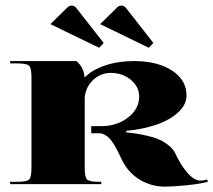

<svg xmlns="http://www.w3.org/2000/svg" viewBox="-20 -680 787 709"><path d="M349.7 -590.9 412.6 -652.5Q419.6 -659.5 427.9 -659.5Q438.4 -659.5 445.8 -649.9L546.3 -521.4L529.7 -503.5ZM166.1 -590.9 229 -652.5Q236 -659.5 244.3 -659.5Q254.8 -659.5 262.2 -649.9L362.8 -521.4L346.2 -503.5ZM96.2 -61.2V-393.4Q96.2 -428.8 87.6 -437.3Q79.1 -445.8 43.7 -445.8H17.5V-454.5H262.2Q289.3 -431.8 292.4 -393.8Q319.5 -421.8 368 -438.2Q416.5 -454.5 473.8 -454.5Q561.6 -454.5 615.2 -419.6Q668.7 -384.6 668.7 -327.8Q668.7 -292.8 637 -264.2Q605.3 -235.6 555.7 -219Q506.1 -202.4 446.2 -196.7V-191.4Q469.4 -188.8 484.9 -186.4Q500.4 -184 526 -178.1Q551.6 -172.2 568.8 -164.3Q586.1 -156.5 603.1 -142.9Q620.2 -129.4 628.1 -111.9Q647.7 -69.5 672.6 -41.3Q697.6 -13.1 720.3 -13.1Q729.5 -13.1 745.2 -17L747.4 -8.7Q719 -0.9 668.3 4.2Q617.6 9.2 589.6 9.2Q537.2 9.2 494.5 -17.5Q451.9 -44.1 429.2 -91.8Q419.6 -111.9 414.1 -122.8Q408.7 -133.7 399.7 -148.2Q390.7 -162.6 383.5 -169.8Q376.3 -177 366.5 -182.5Q356.6 -187.9 345.7 -187.9H316.9V-214.2H354Q411.7 -214.2 452.8 -246.1Q493.9 -278 493.9 -323.4Q493.9 -359.7 463.1 -385.3Q432.3 -410.8 389 -410.8Q351.4 -410.8 323.9 -384.6Q296.3 -358.4 292.8 -319.9V-61.2Q292.8 -25.8 301.4 -17.3Q309.9 -8.7 345.3 -8.7H354V0H17.5V-8.7H43.7Q79.1 -8.7 87.6 -17.3Q96.2 -25.8 96.2 -61.2Z"/></svg>

Font: Wabroye
Style: Medium
Weight: 500
Designer: gluk
Foundry: gluk
Version: Version 0.14